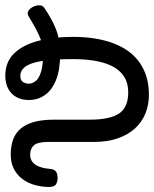

<svg xmlns="http://www.w3.org/2000/svg" viewBox="-2 -630 595 742"><g transform="rotate(-90 296.0 -258.5)"><path d="M301 19Q262 19 229 5.5Q196 -8 171.5 -34.5Q147 -61 133 -101Q119 -141 119 -193V-369Q119 -411 106 -425.5Q93 -440 70 -440Q53 -440 41.5 -431Q30 -422 23.5 -405Q17 -388 15 -365Q14 -349 6 -341.5Q-2 -334 -20 -334Q-36 -334 -46 -341Q-56 -348 -55 -374Q-53 -417 -37.5 -448.5Q-22 -480 5.5 -497.5Q33 -515 70 -515Q105 -515 130.5 -505Q156 -495 172.5 -474Q189 -453 197 -422Q205 -391 205 -349V-211Q205 -169 211.5 -140Q218 -111 230.5 -94Q243 -77 263 -69Q283 -61 310 -61Q329 -61 345.5 -65.5Q362 -70 376.5 -80.5Q391 -91 402.5 -107.5Q414 -124 422 -147.5Q430 -171 434.5 -202.5Q439 -234 439 -274Q439 -355 431 -399Q423 -443 408.5 -460.5Q394 -478 375 -478Q357 -478 350.5 -467.5Q344 -457 344 -445Q344 -432 354 -419Q364 -406 389.5 -398Q415 -390 460 -390Q498 -390 532 -406Q566 -422 603 -445Q615 -453 625 -447Q635 -441 641 -429Q647 -417 647 -404.5Q647 -392 638 -386Q595 -356 554 -340Q513 -324 460 -324Q399 -324 359.5 -339.5Q320 -355 300.5 -382.5Q281 -410 281 -445Q281 -472 292 -492.5Q303 -513 324 -524.5Q345 -536 375 -536Q428 -536 461 -502Q494 -468 509.5 -409Q525 -350 525 -274Q525 -228 518.5 -188.5Q512 -149 499.5 -116.5Q487 -84 468.5 -59Q450 -34 425 -16.5Q400 1 369 10Q338 19 301 19Z"/></g></svg>

Font: Playwrite VN
Style: Regular
Weight: 400
Designer: Veronika Burian, José Scaglione
Foundry: TypeTogether
Version: Version 1.002